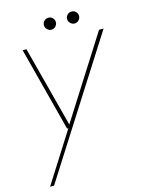

<svg xmlns="http://www.w3.org/2000/svg" viewBox="-129 -729 769 1024"><g transform="rotate(-15 255.5 -216.5)"><path d="M17 220 192 -56H185L64 -521H85L202 -74L486 -521H511L39 220ZM241 -587Q228 -587 218 -597Q208 -607 208 -620Q208 -634 218 -643.5Q228 -653 241 -653Q255 -653 264.5 -643.5Q274 -634 274 -620Q274 -607 264.5 -597Q255 -587 241 -587ZM369 -587Q356 -587 346 -597Q336 -607 336 -620Q336 -634 346 -643.5Q356 -653 369 -653Q383 -653 392.5 -643.5Q402 -634 402 -620Q402 -607 392.5 -597Q383 -587 369 -587Z"/></g></svg>

Font: DM Sans 10pt Thin
Style: Italic
Weight: 250
Italic angle: -10°
Version: Version 4.004;gftools[0.9.30]